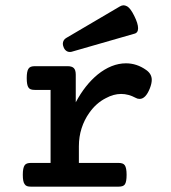

<svg xmlns="http://www.w3.org/2000/svg" viewBox="-20 -699 640 719"><path d="M428.7 -674.8Q436 -679.2 442.9 -679.2Q448.2 -679.2 456.1 -675.3Q468.8 -668 482.9 -639.2Q497.1 -610.8 497.1 -593.3Q497.1 -576.2 483.4 -572.8L249 -505.4Q246.6 -504.4 241.2 -504.4Q233.4 -504.4 227.1 -509.5Q220.7 -514.6 217.8 -523.4Q215.3 -529.8 215.3 -535.2Q215.3 -542 218.8 -547.9Q222.2 -553.7 228.5 -557.1ZM169.4 -362.3H110.8Q101.6 -362.3 95.7 -364.3Q89.8 -366.2 86.4 -371.6Q80.1 -380.9 80.1 -406.7Q80.1 -431.6 86.4 -441.4Q89.8 -446.8 95.7 -449Q101.6 -451.2 110.8 -451.2H232.9Q249.5 -451.2 256.6 -443.8Q263.7 -436.5 263.7 -419.4V-315.9Q298.3 -380.9 345.7 -419.9Q371.1 -440.4 397.9 -451.2Q424.8 -461.9 451.7 -461.9Q492.2 -461.9 527.3 -437Q548.3 -422.4 548.3 -399.9Q548.3 -386.2 541 -367.7Q525.4 -328.6 502.9 -328.6Q494.6 -328.6 488.3 -332.5Q460.9 -347.2 433.6 -347.2Q405.3 -347.2 376.5 -331.5Q339.8 -313 314 -275.9Q295.9 -250.5 285.6 -218.8Q275.4 -187 275.4 -151.4V-88.9H423.3Q432.1 -88.9 438 -86.9Q443.8 -85 447.3 -80.1Q454.1 -70.3 454.1 -44.4Q454.1 -18.6 447.8 -8.8Q444.3 -3.9 438.5 -2Q432.6 0 423.3 0H96.2Q86.9 0 81.3 -2Q75.7 -3.9 72.3 -9.3Q65.4 -18.1 65.4 -44.4Q65.4 -70.3 72.3 -80.1Q75.7 -85 81.5 -86.9Q87.4 -88.9 96.2 -88.9H169.4Z"/></svg>

Font: Courier Prime SemiBold
Style: Regular
Weight: 600
Designer: Alan Dague-Greene
Foundry: Quote-Unquote Apps
Version: Version 1.202